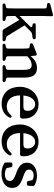

<svg xmlns="http://www.w3.org/2000/svg" viewBox="928 -1662 749 2646"><g transform="rotate(90 1303.0 -339.5)"><path d="M474 -68Q484 -52 501 -48L527 -43Q549 -38 549 -19Q549 0 524 0H413Q394 0 383 -17L255 -230L201 -175Q201 -151 201.5 -125Q202 -99 202 -73Q204 -50 225 -46L247 -42Q270 -37 270 -19Q270 0 245 0H53Q28 0 28 -19Q28 -37 51 -42L73 -46Q95 -50 95 -73Q96 -105 96.5 -138.5Q97 -172 97 -201V-583Q97 -606 74 -609L44 -613Q21 -616 21 -634Q21 -652 42 -658L173 -692Q178 -694 181.5 -694Q185 -694 189 -694Q196 -694 198 -692Q204 -688 204 -668L201 -552V-234L345 -379Q356 -390 353.5 -399.5Q351 -409 337 -411L324 -413Q301 -416 301 -437Q301 -457 326 -457H496Q521 -457 521 -437Q521 -416 498 -413L449 -406Q433 -403 420 -392L330 -304Z M1050 -72Q1051 -51 1073 -46L1090 -43Q1112 -38 1112 -19Q1112 0 1087 0H903Q878 0 878 -19Q878 -38 900 -42L920 -46Q942 -51 943 -72V-290Q943 -350 928.5 -375.5Q914 -401 876 -401Q845 -401 816.5 -386Q788 -371 756 -341V-72Q757 -51 779 -46L797 -42Q819 -38 819 -19Q819 0 794 0H608Q583 0 583 -19Q583 -37 606 -42L627 -46Q649 -51 650 -72V-253Q650 -273 650 -289Q650 -305 649 -317Q648 -325 648 -332Q648 -339 648 -347Q646 -370 624 -373L600 -376Q577 -379 577 -397Q577 -414 597 -422L713 -467Q722 -471 731 -471Q737 -471 739 -469Q747 -464 748 -446L753 -387Q791 -431 830 -452.5Q869 -474 918 -474Q984 -474 1017 -433.5Q1050 -393 1050 -301Z M1613 -263Q1609 -241 1585 -241H1295Q1297 -150 1339 -104Q1381 -58 1448 -58Q1487 -58 1514.5 -72.5Q1542 -87 1565 -113Q1576 -125 1586 -125Q1591 -125 1595 -122Q1610 -112 1599 -92Q1573 -41 1524 -14Q1475 13 1409 13Q1353 13 1309.5 -6Q1266 -25 1236.5 -58.5Q1207 -92 1192 -138Q1177 -184 1177 -238Q1177 -290 1194 -337Q1211 -384 1242.5 -419.5Q1274 -455 1318.5 -475.5Q1363 -496 1417 -496Q1462 -496 1498.5 -481Q1535 -466 1561 -439.5Q1587 -413 1601 -376Q1615 -339 1615 -294Q1615 -286 1615 -278.5Q1615 -271 1613 -263ZM1297 -287H1447Q1483 -287 1495.5 -302Q1508 -317 1508 -344Q1508 -389 1482.5 -419Q1457 -449 1419 -449Q1388 -449 1365.5 -433.5Q1343 -418 1328.5 -394Q1314 -370 1306.5 -341.5Q1299 -313 1297 -287Z M2132 -263Q2128 -241 2104 -241H1814Q1816 -150 1858 -104Q1900 -58 1967 -58Q2006 -58 2033.5 -72.5Q2061 -87 2084 -113Q2095 -125 2105 -125Q2110 -125 2114 -122Q2129 -112 2118 -92Q2092 -41 2043 -14Q1994 13 1928 13Q1872 13 1828.5 -6Q1785 -25 1755.5 -58.5Q1726 -92 1711 -138Q1696 -184 1696 -238Q1696 -290 1713 -337Q1730 -384 1761.5 -419.5Q1793 -455 1837.5 -475.5Q1882 -496 1936 -496Q1981 -496 2017.5 -481Q2054 -466 2080 -439.5Q2106 -413 2120 -376Q2134 -339 2134 -294Q2134 -286 2134 -278.5Q2134 -271 2132 -263ZM1816 -287H1966Q2002 -287 2014.5 -302Q2027 -317 2027 -344Q2027 -389 2001.5 -419Q1976 -449 1938 -449Q1907 -449 1884.5 -433.5Q1862 -418 1847.5 -394Q1833 -370 1825.5 -341.5Q1818 -313 1816 -287Z M2410 -286 2442 -275Q2479 -261 2503.5 -245.5Q2528 -230 2544 -213Q2558 -195 2564 -174.5Q2570 -154 2570 -131Q2570 -91 2552.5 -63.5Q2535 -36 2507 -18.5Q2479 -1 2444.5 7Q2410 15 2376 15Q2334 15 2302 6.5Q2270 -2 2238 -18Q2220 -26 2220 -47L2219 -110Q2219 -135 2243 -135H2259Q2281 -135 2286 -112L2294 -70Q2297 -50 2315 -44Q2345 -32 2377 -32Q2428 -32 2451 -50Q2474 -68 2474 -100Q2474 -129 2454 -145.5Q2434 -162 2383 -182L2339 -198Q2283 -221 2253 -253Q2223 -285 2223 -335Q2223 -373 2239 -399Q2255 -425 2281 -442Q2307 -459 2339 -466.5Q2371 -474 2404 -474Q2439 -474 2468 -466.5Q2497 -459 2526 -445Q2545 -436 2544 -415L2541 -359Q2540 -335 2516 -335H2501Q2478 -335 2474 -357L2467 -394Q2463 -415 2445 -420Q2424 -428 2401 -428Q2361 -428 2339.5 -411Q2318 -394 2318 -362Q2318 -338 2337 -321Q2347 -313 2365.5 -304Q2384 -295 2410 -286Z"/></g></svg>

Font: Song Myung
Style: Regular
Weight: 400
Designer: JIKJI
Foundry: JIKJI
Version: Version 1.00